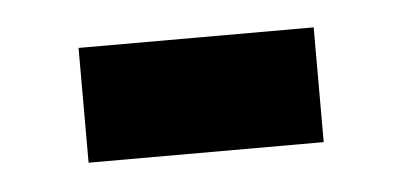

<svg xmlns="http://www.w3.org/2000/svg" viewBox="-26 -767 372 178"><g transform="rotate(-5 160.5 -678.5)"><path d="M51.1 -625.5V-732.3H269.9V-625.5Z"/></g></svg>

Font: Georama ExtraCondensed Thin
Style: Regular
Weight: 100
Width: 2
Designer: Jean-Baptiste Levee
Foundry: Production Type
Version: Version 1.001